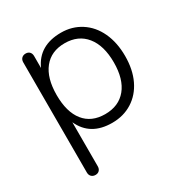

<svg xmlns="http://www.w3.org/2000/svg" viewBox="-159 -622 892 932"><g transform="rotate(-30 286.5 -156.0)"><path d="M418.5 -98.4Q460.9 -149.9 460.9 -244.1Q460.9 -338.4 418.5 -391.1Q376 -443.8 300 -443.8Q224.1 -443.8 182.6 -391.8Q141.1 -339.8 141.1 -244.9Q141.1 -149.9 182.1 -98.4Q223.1 -46.9 299.6 -46.9Q376 -46.9 418.5 -98.4ZM141.1 -397Q186 -497.1 310.5 -497.1Q372.1 -497.1 421.1 -465.6Q470.2 -434.1 497.1 -376.5Q523.9 -318.8 523.9 -243.4Q523.9 -168 497.1 -111.6Q470.2 -55.2 421.1 -24.2Q372.1 6.8 308.1 6.8Q186 6.8 141.1 -92.8V153.8Q141.1 168 133.1 176.5Q125 185.1 111.1 185.1Q97.2 185.1 88.6 176.5Q80.1 168 80.1 153.8V-463.9Q80.1 -478 88.6 -486.6Q97.2 -495.1 111.1 -495.1Q125 -495.1 133.1 -486.6Q141.1 -478 141.1 -463.9Z"/></g></svg>

Font: Nunito-Light
Style: Regular
Weight: 300
Designer: Vernon Adams
Foundry: newtypography
Version: Version 3.000